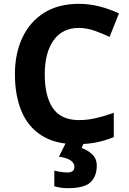

<svg xmlns="http://www.w3.org/2000/svg" viewBox="-20 -744 677 1004"><path d="M393 -598Q306 -598 260 -533Q214 -468 214 -355Q214 -241 256.5 -178.5Q299 -116 393 -116Q437 -116 480.5 -126Q524 -136 575 -154V-27Q528 -8 482 1Q436 10 379 10Q269 10 197.5 -35.5Q126 -81 92 -163.5Q58 -246 58 -356Q58 -464 97 -547Q136 -630 210.5 -677Q285 -724 393 -724Q446 -724 499.5 -710.5Q553 -697 602 -674L553 -551Q513 -570 472.5 -584Q432 -598 393 -598ZM486 122Q486 178 453.5 209Q421 240 335 240Q313 240 295.5 237Q278 234 264 230V148Q278 152 298.5 155Q319 158 334 158Q348 158 358.5 151.5Q369 145 369 128Q369 110 351 96Q333 82 288 75L326 0H420L407 30Q437 40 461.5 62.5Q486 85 486 122Z"/></svg>

Font: Noto Sans Ol Chiki
Style: Regular
Weight: 400
Designer: Monotype Design Team, Lewis McGuffie
Foundry: Monotype Imaging Inc.
Version: Version 2.003